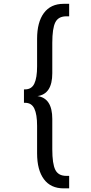

<svg xmlns="http://www.w3.org/2000/svg" viewBox="-20 -832 490 1030"><path d="M114.5 -280.5H108.5V-352.5H114.5Q149.5 -352.5 164.2 -383.5Q179 -414.5 179 -476V-623.5Q179 -713 215.5 -762.2Q252 -811.5 321.5 -811.5H351V-744.5H336Q293 -744.5 276.8 -712.2Q260.5 -680 260.5 -601.5V-439Q260.5 -327.5 181 -316.5Q260.5 -305.5 260.5 -194V-31.5Q260.5 47 276.8 79.2Q293 111.5 336 111.5H351V178.5H321.5Q252 178.5 215.5 129.2Q179 80 179 -9.5V-157Q179 -218.5 164.2 -249.5Q149.5 -280.5 114.5 -280.5Z"/></svg>

Font: League Mono Condensed
Style: Regular
Weight: 400
Width: 1
Designer: Tyler Finck
Foundry: The League of Moveable Type / Tyler Finck
Version: Version 2.210